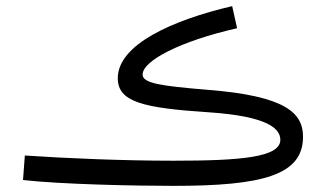

<svg xmlns="http://www.w3.org/2000/svg" viewBox="-20 -591 1058 626"><path d="M546 15C837 15 968 -20 968 -145C968 -223 911 -278 659 -298C500 -311 445 -320 445 -348C445 -393 568 -457 753 -499L737 -571C540 -525 364 -445 364 -336C364 -259 445 -239 659 -225C855 -212 894 -171 894 -135C894 -78 765 -67 546 -67C378 -67 194 -75 61 -84L55 -4C181 10 418 15 546 15Z"/></svg>

Font: Noto Sans Arabic
Style: Regular
Weight: 400
Designer: Monotype Design Team, Nadine Chahine, Nizar Qandah and Khaled Hosny
Foundry: Monotype Imaging Inc.
Version: Version 2.012